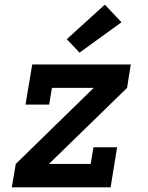

<svg xmlns="http://www.w3.org/2000/svg" viewBox="-20 -808 640 828"><path d="M31 0 48 -101 384 -429H204L192 -357H90L119 -530H544L528 -429L191 -101H371L383 -173H485L457 0ZM323 -581 268 -639 432 -788 504 -712Z"/></svg>

Font: Iosevka Slab Extended Oblique
Style: Bold
Weight: 700
Width: 7
Italic angle: -9°
Monospace: yes
Designer: Belleve Invis
Foundry: Belleve Invis
Version: Version 11.1.1; ttfautohint (v1.8.3)